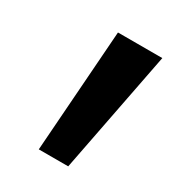

<svg xmlns="http://www.w3.org/2000/svg" viewBox="-93 -687 395 435"><g transform="rotate(30 104.5 -469.5)"><path d="M93 -629H209L147 -310H70Z"/></g></svg>

Font: Rasa
Style: Bold Italic
Weight: 700
Italic angle: -7.10001°
Designer: Anna Giedrys (Yrsa+Rasa design), David Brezina (Yrsa art-direction, Rasa art-direction, design)
Foundry: Rosetta Type Foundry
Version: Version 2.004